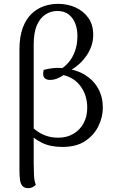

<svg xmlns="http://www.w3.org/2000/svg" viewBox="-20 -750 598 997"><path d="M127 227Q106 227 96 215Q86 203 83.5 181.5Q81 160 81 131V-493Q81 -559 98 -605Q115 -651 144 -678.5Q173 -706 208.5 -718Q244 -730 281 -730Q331 -730 372 -711.5Q413 -693 438.5 -657.5Q464 -622 464 -569Q464 -513 430.5 -463Q397 -413 341 -382L293 -390Q317 -403 337.5 -427.5Q358 -452 370 -486.5Q382 -521 382 -564Q382 -597 371.5 -626Q361 -655 338 -674Q315 -693 277 -693Q245 -693 217 -675.5Q189 -658 172 -620Q155 -582 155 -518V95Q155 128 156.5 159.5Q158 191 166 209Q162 215 151 221Q140 227 127 227ZM304 13Q243 13 200 -7.5Q157 -28 131 -59L138 -98Q152 -84 172 -69.5Q192 -55 219.5 -45Q247 -35 283 -35Q327 -35 361 -55Q395 -75 414 -110Q433 -145 433 -191Q433 -252 401 -298.5Q369 -345 310 -360Q294 -349 276 -342Q258 -335 239 -335Q223 -335 213.5 -343Q204 -351 204 -367Q204 -372 205 -377Q206 -382 207 -387Q228 -393 254 -396Q280 -399 311 -396L317 -394Q379 -388 423 -360Q467 -332 490.5 -289Q514 -246 514 -191Q514 -143 491.5 -96Q469 -49 423 -18Q377 13 304 13Z"/></svg>

Font: Arima Thin
Style: Regular
Weight: 400
Version: Version 1.100